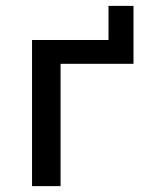

<svg xmlns="http://www.w3.org/2000/svg" viewBox="-20 -633 500 653"><path d="M89 0V-497H349V-613H434V-416H186V0Z"/></svg>

Font: Nunito Sans 7pt SemiCondensed Medium
Style: Regular
Weight: 500
Width: 4
Designer: Vernon Adams
Foundry: Vernon Adams
Version: Version 3.101;gftools[0.9.27]